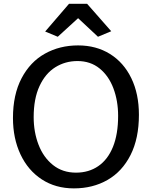

<svg xmlns="http://www.w3.org/2000/svg" viewBox="-20 -992 806 1019"><path d="M394.5 -751Q490.7 -751 563.7 -705.6Q636.7 -660.2 677 -576.9Q717.3 -493.7 717.3 -382.8Q717.3 -257.3 672.9 -169.4Q628.4 -81.5 550.5 -36.9Q472.7 7.8 372.1 7.8Q274.9 7.8 201.7 -40Q128.4 -87.9 88.6 -172.9Q48.8 -257.8 48.8 -365.7Q48.8 -489.7 94.5 -576.7Q140.1 -663.6 218.5 -707.3Q296.9 -751 394.5 -751ZM391.1 -668Q326.2 -668 273.4 -635Q220.7 -602.1 189.7 -535.2Q158.7 -468.3 158.7 -370.1Q158.7 -291 184.6 -223.9Q210.4 -156.7 261.2 -116.2Q312 -75.7 383.3 -75.7Q451.2 -75.7 501.7 -110.4Q552.2 -145 579.6 -212.6Q606.9 -280.3 606.9 -377Q606.9 -456.5 582 -522.9Q557.1 -589.4 508.5 -628.7Q460 -668 391.1 -668ZM346.2 -971.7H442.4L570.3 -826.2L500 -796.9L394.5 -895.5L286.6 -796.9L219.7 -824.7Z"/></svg>

Font: Merriweather Sans
Style: Regular
Weight: 400
Designer: Eben Sorkin
Foundry: Eben Sorkin
Version: Version 1.006; ttfautohint (v1.4.1) -l 6 -r 50 -G 0 -x 11 -H